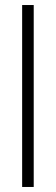

<svg xmlns="http://www.w3.org/2000/svg" viewBox="-20 -743 222 763"><path d="M68 0V-723H114V0Z"/></svg>

Font: Archivo SemiCondensed Thin
Style: Regular
Weight: 250
Width: 4
Designer: Hector Gatti
Foundry: Omnibus-Type
Version: Version 2.001